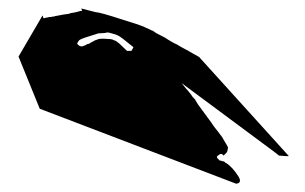

<svg xmlns="http://www.w3.org/2000/svg" viewBox="-20 -407 731 460"><path d="M174.8 -386.7 176.8 -380.9Q170.9 -380.9 169.9 -379.9Q166 -378.9 158.2 -377Q148.4 -376 145.5 -374Q134.8 -373 111.3 -368.2Q110.4 -367.2 105.5 -367.2Q104.5 -366.2 98.6 -366.2L88.9 -364.3Q87.9 -363.3 84 -363.3L82 -370.1L24.4 -271.5L75.2 -146.5L545.9 33.2L549.8 32.2Q553.7 31.2 554.7 27.3Q555.7 23.4 551.8 16.6Q537.1 -6.8 521.5 -16.6Q520.5 -16.6 519.5 -17.6L517.6 -19.5Q516.6 -20.5 514.6 -20.5Q512.7 -20.5 511.7 -21.5Q508.8 -21.5 507.8 -22.5Q504.9 -22.5 504.9 -23.4L502.9 -26.4Q500 -27.3 500 -30.3Q499 -31.2 500 -32.2L502 -34.2Q510.7 -42 515.6 -34.2L518.6 -37.1L522.5 -41L524.4 -43.9L526.4 -53.7Q525.4 -56.6 514.6 -74.2Q513.7 -77.1 502.9 -90.8Q490.2 -106.4 486.3 -113.3L454.1 -157.2L448.2 -167L447.3 -168.9L444.3 -171.9L441.4 -174.8L440.4 -176.8L439.5 -177.7L438.5 -179.7L436.5 -181.6L435.5 -183.6L432.6 -186.5L430.7 -189.5L426.8 -193.4L415 -208L638.7 -42L648.4 -34.2Q670.9 -32.2 671.9 -33.2L457 -270.5L432.6 -284.2L431.6 -285.2Q429.7 -286.1 427.7 -287.1Q425.8 -288.1 423.8 -289.1Q416 -293 403.3 -300.8Q398.4 -302.7 389.2 -308.1Q379.9 -313.5 376 -316.4Q360.4 -324.2 353.5 -328.1Q352.5 -329.1 350.1 -330.6Q347.7 -332 346.7 -333Q340.8 -335 339.8 -335.9L335.9 -337.9Q328.1 -340.8 327.1 -341.8Q311.5 -348.6 275.4 -359.4Q218.8 -377.9 209 -377.9Q177.7 -385.7 174.8 -386.7ZM235.4 -329.1H240.2Q259.8 -324.2 263.7 -321.3Q267.6 -320.3 299.8 -293.9L294.9 -285.2H284.2L263.7 -304.7H262.7L259.8 -307.6L253.9 -310.5Q252 -310.5 251 -311.5Q250 -312.5 248 -312.5Q247.1 -313.5 240.2 -313.5Q217.8 -315.4 213.9 -312.5L208 -310.5L195.3 -303.7L194.3 -302.7Q193.4 -301.8 191.4 -301.8Q189.5 -301.8 188.5 -300.8Q187.5 -300.8 186.5 -299.8Q185.5 -298.8 184.6 -298.8Q183.6 -298.8 182.6 -297.9Q181.6 -296.9 178.7 -296.9L177.7 -295.9H174.8Q172.9 -295.9 171.9 -296.9Q170.9 -295.9 166 -300.8Q165 -301.8 165 -302.7Q168 -310.5 172.9 -312.5Q174.8 -314.5 215.8 -327.1Q220.7 -327.1 225.6 -327.6Q230.5 -328.1 232.4 -328.1Z"/></svg>

Font: My Font
Style: x-wing-ships
Weight: 500
Version: Version 0.001